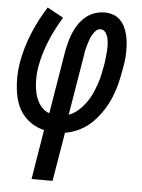

<svg xmlns="http://www.w3.org/2000/svg" viewBox="-53 -562 605 819"><g transform="rotate(5 250.0 -152.5)"><path d="M113 215 148 2Q120 -4 96.5 -19Q73 -34 56 -55.5Q39 -77 30 -103.5Q21 -130 17.5 -158Q14 -186 14.5 -215.5Q15 -245 20 -275Q31 -338 56 -400Q81 -462 118 -520L187 -482Q155 -430 132.5 -375Q110 -320 100 -264Q97 -245 96 -226Q95 -207 96.5 -188Q98 -169 102 -151.5Q106 -134 114 -118Q122 -102 134.5 -89.5Q147 -77 164 -71L209 -343Q213 -363 218.5 -383.5Q224 -404 232.5 -423.5Q241 -443 253.5 -461Q266 -479 283.5 -493Q301 -507 321.5 -513.5Q342 -520 362 -520Q381 -520 398.5 -514Q416 -508 428 -496Q440 -484 448 -468.5Q456 -453 460.5 -435.5Q465 -418 466.5 -400Q468 -382 468 -363Q468 -344 466 -325.5Q464 -307 460 -288Q455 -257 447.5 -226Q440 -195 427.5 -164.5Q415 -134 396.5 -105.5Q378 -77 354.5 -53.5Q331 -30 300.5 -14.5Q270 1 238 6L203 215ZM247 -72Q269 -80 287 -96Q305 -112 319 -131Q333 -150 342.5 -171Q352 -192 359.5 -213.5Q367 -235 371.5 -257Q376 -279 380 -301Q382 -315 383.5 -329Q385 -343 386 -357Q387 -371 386.5 -384.5Q386 -398 383 -411.5Q380 -425 372 -436Q364 -447 350 -447Q339 -447 330.5 -438Q322 -429 316 -418.5Q310 -408 306.5 -397Q303 -386 299.5 -375Q296 -364 293.5 -353Q291 -342 290 -331Z"/></g></svg>

Font: Iosevka Medium
Style: Italic
Weight: 500
Italic angle: -9°
Monospace: yes
Designer: Belleve Invis
Foundry: Belleve Invis
Version: Version 32.5.0; ttfautohint (v1.8.4)